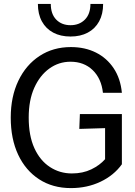

<svg xmlns="http://www.w3.org/2000/svg" viewBox="-20 -951 690 983"><path d="M343 12Q250 12 180.5 -33Q111 -78 73 -159Q35 -240 35 -349Q35 -456 74 -537.5Q113 -619 182.5 -664.5Q252 -710 343 -710Q415 -710 471 -682Q527 -654 562 -601.5Q597 -549 604 -476H507Q499 -549 454.5 -592Q410 -635 341 -635Q281 -635 232.5 -600Q184 -565 155.5 -501.5Q127 -438 127 -349Q127 -256 156 -192.5Q185 -129 235.5 -96Q286 -63 348 -63Q404 -63 447.5 -84Q491 -105 518 -136V-295L386 -291L389 -367H604V-110Q563 -53 494.5 -20.5Q426 12 343 12ZM341 -764Q290 -764 252.5 -784Q215 -804 194.5 -841.5Q174 -879 174 -931H240Q240 -879 268 -850.5Q296 -822 341 -822Q386 -822 414.5 -850.5Q443 -879 443 -931H508Q508 -879 487.5 -841.5Q467 -804 429.5 -784Q392 -764 341 -764Z"/></svg>

Font: Azeret Mono Light
Style: Regular
Weight: 300
Designer: Martin Vácha
Foundry: Displaay
Version: Version 1.002